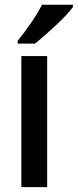

<svg xmlns="http://www.w3.org/2000/svg" viewBox="-20 -771 320 791"><path d="M174.3 -540V0H67.9V-540ZM52.7 -591.3V-603Q67.4 -620.6 82.3 -640.9Q97.2 -661.1 110.8 -681.2Q124.5 -701.2 135.3 -719.5Q146 -737.8 153.3 -751.5H280.3V-741.7Q271 -728.5 253.4 -709.7Q235.8 -690.9 213.6 -669.9Q191.4 -648.9 168.2 -628.4Q145 -607.9 124 -591.3Z"/></svg>

Font: Open Sans
Style: Regular
Weight: 600
Width: 3
Foundry: Ascender Corporation
Version: Version 1.000